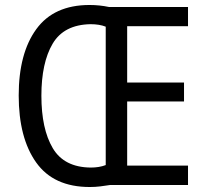

<svg xmlns="http://www.w3.org/2000/svg" viewBox="-20 -742 827 770"><path d="M55 -359Q55 -189 125 -90.5Q195 8 340 8Q362 8 382 5.5Q402 3 421 0H734V-78H490V-335H718V-411H490V-637H734V-714H417Q379 -722 339 -722Q196 -722 125.5 -625Q55 -528 55 -359ZM404 -635V-80Q378 -70 344 -70Q237 -71 191.5 -148Q146 -225 146 -358Q146 -490 191 -566.5Q236 -643 343 -645Q379 -645 404 -635Z"/></svg>

Font: Noto Sans UI SemiCondensed
Style: Regular
Weight: 400
Width: 4
Designer: Monotype Design Team
Foundry: Monotype Imaging Inc.
Version: 1.001